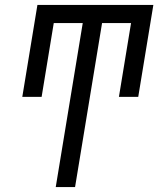

<svg xmlns="http://www.w3.org/2000/svg" viewBox="-20 -755 640 775"><path d="M205 0 314 -662H197L148 -364H70L131 -735H599L538 -364H460L509 -662H392L283 0Z"/></svg>

Font: Iosevka Extended
Style: Italic
Weight: 400
Width: 7
Italic angle: -9°
Monospace: yes
Designer: Belleve Invis
Foundry: Belleve Invis
Version: Version 32.5.0; ttfautohint (v1.8.4)